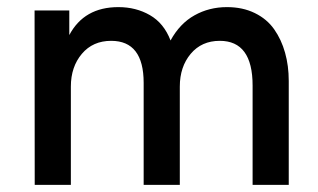

<svg xmlns="http://www.w3.org/2000/svg" viewBox="-20 -517 890 537"><path d="M77.1 0 76.7 -487.8H173.8V-418.9Q215.3 -497.1 311 -497.1Q360.4 -497.1 399.4 -474.6Q438.5 -452.1 457 -403.8Q482.9 -451.2 523.9 -474.1Q564.9 -497.1 614.7 -497.1Q658.7 -497.1 692.6 -480.5Q726.6 -463.9 746.8 -435.1Q767.1 -406.2 777.3 -369.6Q787.6 -333 787.6 -290.5V0H686.5V-277.8Q686.5 -402.8 594.7 -402.8Q543.9 -402.8 513.4 -366.5Q482.9 -330.1 482.9 -274.9V0H381.8V-285.2Q381.8 -402.8 291 -402.8Q239.7 -402.8 209 -366.5Q178.2 -330.1 178.2 -274.9V0Z"/></svg>

Font: HK Grotesk SemiBold Legacy
Style: Regular
Weight: 600
Designer: Alfredo Marco Pradil
Foundry: Hanken Design Co.
Version: Version 2.022;PS 002.022;hotconv 1.0.88;makeotf.lib2.5.64775